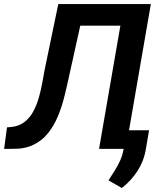

<svg xmlns="http://www.w3.org/2000/svg" viewBox="-50 -731 824 943"><path d="M594.7 -710.9 576.2 -605H238.8L257.3 -710.9ZM690.9 -710.9 567.9 0H436.5L559.6 -710.9ZM236.3 -710.9H367.7L289.1 -356Q278.8 -307.6 266.1 -256.6Q253.4 -205.6 234.1 -159.2Q214.8 -112.8 185.5 -76.4Q156.2 -40 113 -19.3Q69.8 1.5 9.3 0H-29.8L-15.6 -105.5L1 -106.9Q41 -109.9 68.4 -130.4Q95.7 -150.9 113 -182.9Q130.4 -214.8 140.9 -252Q151.4 -289.1 158 -326.2Q164.6 -363.3 170.4 -394ZM682.1 -91.3 667 -2.4Q658.2 56.2 626.5 106.4Q594.7 156.7 548.3 192.4L482.9 154.8Q498.5 130.4 513.4 106.9Q528.3 83.5 539.8 58.1Q551.3 32.7 556.6 3.9L573.2 -91.3Z"/></svg>

Font: Roboto SemiBold
Style: Italic
Weight: 600
Designer: Christian Robertson
Foundry: Google
Version: Version 3.009; 2024